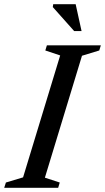

<svg xmlns="http://www.w3.org/2000/svg" viewBox="-41 -891 498 911"><path d="M244.5 -628 174 -651.5 181.5 -676H437.5L430 -651.5L348 -626.5L172 -48L242.5 -25L235 0H-21L-13 -25L68.5 -49.5ZM346 -743.5H311L209.5 -857.5L211.5 -871H318Z"/></svg>

Font: Newsreader 16pt Medium
Style: Italic
Weight: 500
Italic angle: -17°
Designer: Hugues Gentile
Foundry: Production Type
Version: Version 1.003